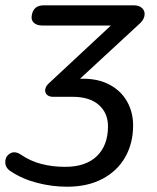

<svg xmlns="http://www.w3.org/2000/svg" viewBox="-63 -507 584 716"><path d="M-23 131.9Q-44 118.3 -43.3 96.7Q-42.7 75.2 -25.1 65.1Q-7.6 54.9 14.8 69.6Q50.4 93.9 91.5 104.5Q132.6 115.2 179.9 115.2Q257 115.2 298.3 75.1Q339.7 35 339.7 -36Q339.7 -85.9 305.3 -115.9Q271 -146 207.5 -146H134.4Q119.9 -146 111.8 -154Q103.7 -162.1 105.7 -174Q107.6 -186 119.5 -196.6L376.7 -436.2L374.8 -411.9H94.7Q73.6 -411.9 62.9 -422.4Q52.2 -432.9 55.5 -449.7Q61.6 -487.1 99.8 -487.1H436.3Q457.2 -487.1 468.1 -475.6Q479.1 -464 475.5 -446.9Q471.9 -429.8 453.5 -414.9L208.4 -188.4L186.3 -213.4H247.2Q305.1 -213.4 347.3 -190.3Q389.6 -167.1 411.5 -127.4Q433.4 -87.6 433.4 -39.6Q433.4 27 404.1 78.7Q374.7 130.5 319.3 159.9Q263.9 189.3 187.4 189.3Q131.3 189.3 75.9 175Q20.6 160.8 -23 131.9Z"/></svg>

Font: SN Pro Thin
Style: Italic
Weight: 200
Italic angle: -9°
Designer: Tobias Whetton
Foundry: Supernotes
Version: Version 1.003;Glyphs 3.3 (3324)